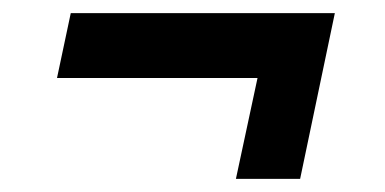

<svg xmlns="http://www.w3.org/2000/svg" viewBox="-20 -324 588 293"><path d="M340 -51 373 -205H67L88 -304H491L438 -51Z"/></svg>

Font: Saira SemiBold
Style: Italic
Weight: 600
Italic angle: -12°
Designer: Hector Gatti with collaboration of the Omnibus-Type team
Foundry: Omnibus-Type
Version: Version 1.100; ttfautohint (v1.8.3)